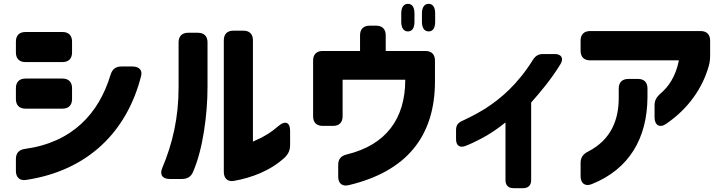

<svg xmlns="http://www.w3.org/2000/svg" viewBox="-20 -880 3769 1002"><path d="M116 59C442 10 643 -196 716 -482C725 -514 706 -533 671 -533H613C584 -533 566 -519 557 -490C496 -287 357 -137 111 -103C79 -99 63 -81 63 -50V12C63 46 83 64 116 59ZM63 -363C63 -331 81 -313 113 -313H306C338 -313 356 -331 356 -363V-420C356 -452 338 -470 306 -470H113C81 -470 63 -452 63 -420ZM63 -606C63 -574 81 -556 113 -556H306C338 -556 356 -574 356 -606V-663C356 -695 338 -713 306 -713H113C81 -713 63 -695 63 -663Z M1201 64C1291 48 1391 12 1467 -59C1487 -79 1494 -99 1494 -124V-198C1494 -242 1468 -252 1434 -223C1395 -189 1356 -165 1300 -141V-670C1300 -702 1282 -720 1250 -720H1198C1166 -720 1148 -702 1148 -670V17C1148 51 1168 70 1201 64ZM827 -4C812 31 827 54 865 54H929C956 54 976 44 987 18C1039 -99 1063 -284 1063 -425V-659C1063 -691 1045 -709 1013 -709H962C930 -709 912 -691 912 -659V-425C912 -266 881 -132 827 -4Z M2109 -716C2131 -716 2143 -734 2143 -766V-810C2143 -842 2131 -860 2109 -860C2087 -860 2074 -842 2074 -810V-766C2074 -734 2087 -716 2109 -716ZM1614 -273C1614 -241 1632 -223 1664 -223H1718C1750 -223 1768 -241 1768 -273V-464H2095C2095 -262 1996 -124 1790 -74C1760 -67 1745 -50 1745 -20V42C1745 77 1766 95 1801 86C2099 15 2250 -166 2250 -456V-564C2250 -596 2232 -614 2200 -614H1993V-696C1993 -728 1975 -746 1943 -746H1909C1877 -746 1859 -728 1859 -696V-614H1664C1632 -614 1614 -596 1614 -564ZM2182 -766C2182 -734 2195 -716 2217 -716C2239 -716 2251 -734 2251 -766V-810C2251 -842 2239 -860 2217 -860C2195 -860 2182 -842 2182 -810Z M2660 102H2710C2737 102 2752 87 2752 60V-345C2799 -398 2859 -469 2906 -547C2923 -576 2909 -598 2876 -598H2813C2791 -598 2775 -589 2762 -569C2681 -439 2593 -365 2512 -313C2467 -285 2422 -263 2394 -250C2371 -240 2360 -227 2360 -202V-153C2360 -121 2379 -107 2408 -118C2432 -127 2462 -141 2492 -157C2532 -178 2575 -206 2618 -241V60C2618 87 2633 102 2660 102Z M3396 -330V-267C3396 -227 3423 -210 3457 -234C3572 -313 3646 -419 3679 -536C3685 -557 3686 -573 3686 -595V-668C3686 -700 3668 -718 3636 -718H3060C3028 -718 3010 -700 3010 -668V-615C3010 -583 3028 -565 3060 -565H3523C3506 -479 3467 -425 3426 -391C3406 -373 3396 -356 3396 -330ZM3010 40C3010 76 3033 95 3068 81C3266 2 3357 -161 3359 -370V-418C3359 -450 3342 -468 3310 -468H3259C3227 -468 3209 -450 3209 -418V-368C3209 -259 3172 -152 3049 -89C3023 -76 3010 -58 3010 -30Z"/></svg>

Font: コーポレート・ロゴ（ラウンド）ver3 Bold
Style: Regular
Weight: 700
Designer: [KANA_main] LOGOTYPE.JP [Source Han Sans] Ryoko NISHIZUKA 西塚涼子 (kana, bopomofo & ideographs); Paul D. Hunt (Latin, Greek
Version: Version 12.001;FEAKit 1.0